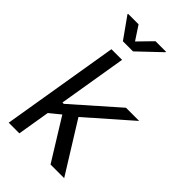

<svg xmlns="http://www.w3.org/2000/svg" viewBox="-279 -1031 1121 1121"><g transform="rotate(45 281.5 -471.0)"><path d="M147 -196.3 165 -305.2H181.2L454.1 -545.9H563L267.6 -286.6H257.8ZM31.7 0 152.3 -727.5H240.2L119.6 0ZM377 0 211.9 -267.1 285.2 -329.1 489.7 0ZM161.6 -942.4 217.8 -856.9 301.3 -942.4H388.7L387.7 -938L250.5 -807.6H167L74.2 -938L75.2 -942.4Z"/></g></svg>

Font: Adwaita Sans
Style: Italic
Weight: 400
Italic angle: -9.39999°
Designer: Rasmus Andersson
Foundry: rsms
Version: Version 4.001;git-9221beed3